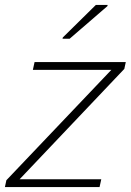

<svg xmlns="http://www.w3.org/2000/svg" viewBox="-20 -763 536 783"><path d="M0 0 6 -28 434 -478H114L121 -510H493L487 -482L60 -32H393L386 0ZM235 -605 236 -610 371 -743H419L418 -738L264 -605Z"/></svg>

Font: Saira Thin Thin
Style: Italic
Weight: 250
Italic angle: -12°
Version: Version 1.101